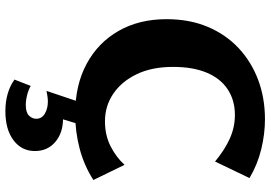

<svg xmlns="http://www.w3.org/2000/svg" viewBox="-162 -550 981 696"><g transform="rotate(90 328.0 -202.5)"><path d="M393 15Q289 15 212 -26.5Q135 -68 92.5 -142.5Q50 -217 50 -316Q50 -400 78 -466Q106 -532 155.5 -578Q205 -624 270.5 -648.5Q336 -673 413 -673Q466 -673 521.5 -659.5Q577 -646 626 -617L566 -492Q524 -527 483 -545.5Q442 -564 397 -564Q344 -564 304.5 -538Q265 -512 244 -462Q223 -412 223 -340Q223 -263 249.5 -208Q276 -153 320.5 -123Q365 -93 420 -93Q471 -93 511 -113.5Q551 -134 578 -164L633 -51Q580 -17 518.5 -1Q457 15 393 15ZM350 0H431L405 86L348 75Q358 67 374 63Q390 59 410 59Q462 59 495 87Q528 115 528 161Q528 209 489 238.5Q450 268 383 268Q349 268 320 259.5Q291 251 269 235L292 176Q305 184 324.5 189Q344 194 361 194Q388 194 399.5 182.5Q411 171 411 156Q411 136 392.5 125Q374 114 349 114Q339 114 329.5 115.5Q320 117 310 119Z"/></g></svg>

Font: Ysabeau SC ExtraBold
Style: Regular
Weight: 800
Designer: Christian Thalmann (Catharsis Fonts)
Version: Version 2.001;gftools[0.9.30]; featfreeze: smcp